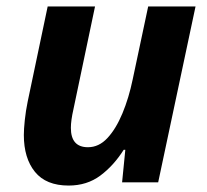

<svg xmlns="http://www.w3.org/2000/svg" viewBox="-20 -566 644 596"><path d="M193 10Q123 10 88.5 -32.5Q54 -75 54 -147Q54 -165 57 -193.5Q60 -222 66 -251L128 -546H275L208 -227Q200 -192 200 -169Q200 -109 253 -109Q287 -109 313.5 -137.5Q340 -166 360 -214Q380 -262 392 -320L440 -546H587L471 0H359L369 -101H364Q333 -52 291.5 -21Q250 10 193 10Z"/></svg>

Font: Noto IKEA Latin
Style: Bold Italic
Weight: 700
Italic angle: -12°
Designer: Monotype Design Team
Foundry: Monotype Imaging Inc.
Version: Version 1.0